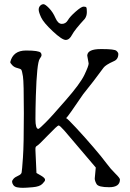

<svg xmlns="http://www.w3.org/2000/svg" viewBox="-20 -900 626 923"><path d="M387.7 -809.6Q338.9 -756.8 326.2 -732.4Q313.5 -708 295.9 -708Q278.3 -708 233.9 -749.5Q189.5 -791 177.7 -816.4Q166 -841.8 166 -853.5Q166 -865.2 173.3 -872.6Q180.7 -879.9 189 -879.9Q197.3 -879.9 215.8 -860.8Q234.4 -841.8 246.6 -813.5Q258.8 -785.2 277.3 -785.2Q295.9 -785.2 306.2 -802.7Q316.4 -820.3 343.8 -844.2Q371.1 -868.2 381.8 -868.2Q392.6 -868.2 395 -864.3Q397.5 -860.4 397.5 -841.8Q397.5 -823.2 387.7 -809.6ZM406.2 -594.7 399.4 -632.8Q400.4 -664.1 464.8 -664.1Q467.8 -664.1 470.7 -664.1Q530.3 -664.1 539.6 -655.8Q548.8 -647.5 548.8 -640.6Q548.8 -614.3 526.4 -605.5Q487.3 -587.9 477.5 -574.2Q430.7 -509.8 379.9 -447.3Q306.6 -338.9 297.9 -332Q302.7 -332 345.7 -285.6Q388.7 -239.3 429.7 -191.4Q470.7 -143.6 491.2 -115.7Q511.7 -87.9 534.2 -65.9Q556.6 -43.9 556.6 -37.1Q556.6 0 504.9 0Q453.1 0 444.3 -15.1Q435.5 -30.3 435.5 -42L440.4 -94.7L290 -271.5Q267.6 -296.9 261.7 -296.9Q255.9 -296.9 210.9 -250Q166 -203.1 158.2 -199.2Q150.4 -195.3 150.4 -186.5V-176.8L155.3 -68.4L175.8 -56.6Q194.3 -45.9 196.3 -38.1V-33.2Q196.3 -29.3 183.6 -16.1Q170.9 -2.9 137.7 0Q104.5 2.9 89.8 2.9Q75.2 2.9 62.5 0.5Q49.8 -2 43.9 -10.7Q38.1 -19.5 38.1 -26.4Q38.1 -33.2 45.4 -41Q52.7 -48.8 67.4 -55.2Q82 -61.5 84 -70.8Q85.9 -80.1 90.3 -142.6Q94.7 -205.1 94.7 -355.5Q94.7 -505.9 90.3 -532.7Q85.9 -559.6 82.5 -564.5Q79.1 -569.3 64 -572.8Q48.8 -576.2 39.1 -586.4Q29.3 -596.7 29.3 -601.6Q43 -657.2 105 -657.2Q167 -657.2 175.8 -646.5Q179.7 -641.6 179.7 -635.3Q179.7 -628.9 170.9 -617.2Q157.2 -597.7 152.3 -438.5Q150.4 -373 150.4 -327.1Q150.4 -281.2 164.1 -280.3Q165 -281.2 168 -282.2Q170.9 -283.2 198.2 -310.1Q225.6 -336.9 294.9 -417Q365.2 -497.1 385.7 -540Q406.2 -583 406.2 -594.7Z"/></svg>

Font: Drukaatie burti
Style: Light
Weight: 300
Version: Version 0.14